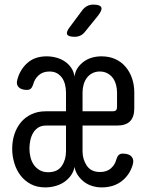

<svg xmlns="http://www.w3.org/2000/svg" viewBox="-20 -805 640 835"><path d="M267 -321V-402Q267 -420 263 -436.5Q259 -453 250.5 -465.5Q242 -478 228.5 -486Q215 -494 195 -494Q166 -494 148 -477.5Q130 -461 124 -437Q120 -425 114 -419.5Q108 -414 97 -414Q72 -414 60.5 -426.5Q49 -439 56 -461Q68 -504 100 -532Q132 -560 183 -560Q204 -560 224.5 -554.5Q245 -549 261.5 -538Q278 -527 289.5 -510.5Q301 -494 304 -472Q307 -494 318 -510Q329 -526 345 -537.5Q361 -549 380.5 -554.5Q400 -560 421 -560Q455 -560 481.5 -548Q508 -536 526.5 -514Q545 -492 554.5 -463.5Q564 -435 564 -403V-334Q564 -296 545.5 -277.5Q527 -259 489 -259H339V-147Q339 -112 357.5 -84.5Q376 -57 415 -57Q444 -57 462 -72.5Q480 -88 486 -112Q490 -125 496.5 -131Q503 -137 514 -137Q541 -137 552.5 -123.5Q564 -110 557 -88Q544 -44 509 -17Q474 10 422 10Q401 10 381.5 4Q362 -2 346.5 -13.5Q331 -25 319.5 -41.5Q308 -58 304 -79Q300 -57 287 -40Q274 -23 257 -12Q240 -1 219 4.5Q198 10 177 10Q141 10 114.5 -4Q88 -18 70 -41Q52 -64 42.5 -95Q33 -126 33 -158Q33 -191 42.5 -220.5Q52 -250 70.5 -272.5Q89 -295 116.5 -308Q144 -321 179 -321ZM267 -259H180Q160 -259 146 -250Q132 -241 123.5 -226Q115 -211 111.5 -193Q108 -175 108 -159Q108 -140 112.5 -121.5Q117 -103 127 -88.5Q137 -74 152.5 -65Q168 -56 189 -56Q230 -56 248.5 -83Q267 -110 267 -147ZM339 -321H471Q480 -321 484.5 -325.5Q489 -330 489 -339V-403Q489 -420 484.5 -436.5Q480 -453 471 -465.5Q462 -478 447.5 -486Q433 -494 414 -494Q395 -494 380.5 -486Q366 -478 357 -465.5Q348 -453 343.5 -436.5Q339 -420 339 -403ZM305 -645Q277 -645 272 -655.5Q267 -666 284 -688L339 -762Q348 -773 359.5 -779Q371 -785 386 -785Q414 -785 420 -774Q426 -763 408 -739L349 -666Q341 -656 330 -650.5Q319 -645 305 -645Z"/></svg>

Font: Maple Mono NL Light
Style: Regular
Weight: 300
Monospace: yes
Designer: subframe7536
Version: Version 7.000